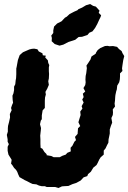

<svg xmlns="http://www.w3.org/2000/svg" viewBox="-20 -912 638 955"><path d="M271 23 254 18H241H212L203 14H187L174 11L161 5L142 3L131 -2L114 -11L103 -16L91 -23L77 -31L70 -46L66 -57L60 -67L50 -77L41 -91L35 -98L38 -117L32 -127L22 -143L18 -162V-182L24 -195L18 -207V-219L14 -241L19 -257V-274L20 -286L25 -305L30 -328L29 -345L38 -364L35 -375L40 -390L45 -401L43 -415L42 -436L47 -448L50 -464V-481L56 -493L58 -513L60 -523L61 -543V-571L63 -580L69 -613L74 -627L78 -638L94 -652L103 -656L126 -666L138 -669L150 -670L166 -667L173 -656L191 -647L193 -637L208 -635L205 -626L218 -612L220 -599L225 -588L223 -577V-558L224 -544L223 -522L220 -508L223 -490L215 -471L206 -455L208 -442L204 -427L203 -411V-399V-375L192 -363L188 -338V-319L183 -312L179 -294L184 -275L183 -264L180 -237L181 -220V-207V-196L182 -177L191 -172L201 -156L212 -145V-140L235 -136L247 -130H277L290 -137L307 -143L315 -152L332 -159L331 -177L340 -187L350 -207L358 -215L353 -231L366 -246L368 -274L379 -285L370 -304L375 -321L381 -340L379 -357L390 -372L386 -384L396 -402L389 -417L396 -429L392 -446L404 -457L395 -474L404 -489L406 -502L405 -516L406 -534L409 -548L412 -573L410 -586L419 -599L430 -616L435 -631L456 -645L458 -651L466 -663L479 -673L502 -683L515 -684L524 -682L542 -683L562 -679L572 -668L585 -658L589 -648L598 -633L593 -613L589 -587L587 -572L589 -559L577 -547V-532L576 -517L573 -503L563 -486L561 -467L558 -458L554 -439L553 -429L552 -412L550 -397L552 -382L541 -368L542 -352L541 -340L534 -325L538 -302L532 -287L526 -268V-248L523 -233L520 -219L519 -202L513 -191L505 -174L496 -163V-143L481 -130L474 -119L465 -100L460 -91L444 -78L432 -58L418 -46L414 -36L396 -30L381 -14L359 -2L343 3L340 4L320 13L301 14L288 15ZM276 -685 252 -693 237 -707 238 -723 235 -735 245 -748V-761L249 -780L264 -795L286 -806L303 -824L312 -829L326 -842L349 -854L365 -861L371 -867L388 -874L408 -886L428 -892L443 -883L457 -879L475 -859L471 -848L483 -836L480 -827L474 -815L464 -793L453 -773L440 -756L424 -749L415 -738L388 -729L371 -728L354 -714L320 -703L295 -690Z"/></svg>

Font: Winky Rough
Style: Bold Italic
Weight: 700
Italic angle: -8.97852°
Designer: Simon Atzbach
Foundry: typofactur
Version: Version 1.206; ttfautohint (v1.8.4.7-5d5b)